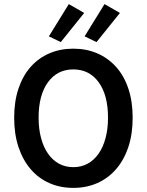

<svg xmlns="http://www.w3.org/2000/svg" viewBox="-20 -903 714 935"><path d="M337 12Q273 12 220 -11.5Q167 -35 129 -79.5Q91 -124 70 -187Q49 -250 49 -330Q49 -409 70 -471.5Q91 -534 129 -577Q167 -620 220 -643Q273 -666 337 -666Q401 -666 454 -643Q507 -620 545.5 -577Q584 -534 605 -471.5Q626 -409 626 -330Q626 -250 605 -187Q584 -124 545.5 -79.5Q507 -35 454 -11.5Q401 12 337 12ZM337 -89Q376 -89 407 -106Q438 -123 460 -154.5Q482 -186 494 -230.5Q506 -275 506 -330Q506 -440 460.5 -502.5Q415 -565 337 -565Q259 -565 213.5 -502.5Q168 -440 168 -330Q168 -275 180 -230.5Q192 -186 214 -154.5Q236 -123 267 -106Q298 -89 337 -89ZM218 -726 315 -883 390 -840 276 -698ZM392 -726 489 -883 564 -840 450 -698Z"/></svg>

Font: TT Toshiba Sans Medium
Style: Regular
Weight: 500
Designer: Paul D. Hunt
Foundry: Toshiba Corporation
Version: Version 2.020;PS 2.000;hotconv 1.0.86;makeotf.lib2.5.63406